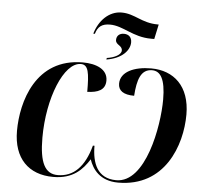

<svg xmlns="http://www.w3.org/2000/svg" viewBox="-66 -1128 1283 1208"><g transform="rotate(5 575.5 -524.0)"><path d="M487 -910H497C510 -955 535 -976 587 -976C671 -976 736 -910 852 -910H872L892 -1003H886C783 -1003 738 -1058 653 -1058C574 -1058 511 -994 487 -910ZM585 -765 583 -755C683 -771 729 -827 729 -876C729 -909 709 -926 679 -926C652 -926 633 -910 633 -883C633 -851 675 -853 675 -820C675 -793 633 -772 585 -765ZM314 10C440 10 498 -55 540 -121C560 -61 608 10 724 10C1018 10 1115 -258 1115 -454C1115 -633 1012 -724 869 -724C762 -724 676 -686 676 -611C676 -567 709 -543 777 -543C784 -645 805 -713 876 -713C928 -713 961 -666 961 -535C961 -365 896 -4 711 -4C591 -4 556 -99 556 -208H546C509 -71 440 -4 341 -4C261 -4 225 -72 225 -230C225 -481 319 -713 426 -713C474 -713 481 -662 481 -542C548 -544 595 -563 595 -623C595 -695 521 -724 438 -724C139 -724 62 -442 62 -259C62 -86 158 10 314 10Z"/></g></svg>

Font: Noto Serif Display
Style: Bold Italic
Weight: 700
Italic angle: -12°
Designer: Monotype Design Team
Foundry: Monotype Imaging Inc.
Version: Version 2.009